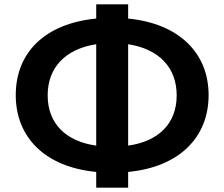

<svg xmlns="http://www.w3.org/2000/svg" viewBox="-20 -817 1040 890"><path d="M426 -20V53H574V-20C813 -43 947 -182 947 -376C947 -573 808 -708 574 -731V-797H426V-731C189 -708 53 -574 53 -376C53 -182 187 -43 426 -20ZM574 -142V-612C716 -590 799 -505 799 -375C799 -245 716 -162 574 -142ZM426 -612V-142C284 -162 201 -245 201 -375C201 -505 284 -590 426 -612Z"/></svg>

Font: LINE Seed JP App_OTF Bold
Style: Regular
Weight: 700
Designer: LINE & Fontrix & Fontworks
Version: Version 1.009